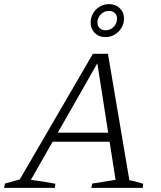

<svg xmlns="http://www.w3.org/2000/svg" viewBox="-33 -912 780 932"><path d="M595 -37Q613 -34 629.5 -29.5Q646 -25 662 -20L660 0H410L415 -21L528 -39L436 -627L451 -625L117 -39Q147 -35 176.5 -30.5Q206 -26 236 -20L233 0H-13L-9 -21L63 -41L418 -651H491ZM195 -224 217 -268H529L534 -224ZM479 -732Q447 -732 427 -752Q407 -772 407 -803Q407 -827 419 -847.5Q431 -868 451.5 -880Q472 -892 496 -892Q528 -892 548.5 -872Q569 -852 569 -822Q569 -797 556.5 -776.5Q544 -756 523.5 -744Q503 -732 479 -732ZM479 -765Q503 -765 519 -781.5Q535 -798 535 -822Q535 -839 524 -849Q513 -859 496 -859Q473 -859 456.5 -842.5Q440 -826 440 -803Q440 -786 450.5 -775.5Q461 -765 479 -765Z"/></svg>

Font: Piazzolla Thin ExtraLight
Style: Italic
Weight: 250
Italic angle: -11.3°
Version: Version 2.005